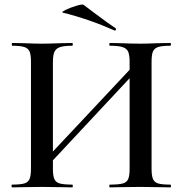

<svg xmlns="http://www.w3.org/2000/svg" viewBox="-20 -811 790 831"><path d="M147 -89 587 -558 605 -541 166 -71ZM32 -12Q68 -12 85 -17Q102 -22 108 -36.5Q114 -51 114 -81V-544Q114 -574 108 -588Q102 -602 85 -607.5Q68 -613 33 -613Q31 -613 31 -619Q31 -625 33 -625L86 -624Q132 -622 158 -622Q193 -622 241 -624L293 -625Q295 -625 295 -619Q295 -613 293 -613Q257 -613 239.5 -607Q222 -601 215.5 -586.5Q209 -572 209 -542V-81Q209 -51 215 -36.5Q221 -22 238.5 -17Q256 -12 293 -12Q295 -12 295 -6Q295 0 293 0Q259 0 240 -1L158 -2L85 -1Q66 0 32 0Q30 0 30 -6Q30 -12 32 -12ZM456 -12Q494 -12 511.5 -17Q529 -22 535 -36.5Q541 -51 541 -81V-542Q541 -572 535 -586.5Q529 -601 511 -607Q493 -613 456 -613Q453 -613 453 -619Q453 -625 456 -625L504 -624Q552 -622 589 -622Q616 -622 662 -624L717 -625Q720 -625 720 -619Q720 -613 717 -613Q681 -613 664.5 -607.5Q648 -602 642 -588Q636 -574 636 -544V-81Q636 -51 642 -36.5Q648 -22 664.5 -17Q681 -12 717 -12Q720 -12 720 -6Q720 0 717 0Q683 0 662 -1L589 -2L504 -1Q486 0 456 0Q453 0 453 -6Q453 -12 456 -12ZM253 -756Q243 -758 263.5 -768Q284 -778 310.5 -786Q337 -794 342 -790Q372 -768 387 -756Q448 -710 480 -689Q482 -688 482 -685Q482 -682 480 -680Q478 -678 476 -679Q363 -729 253 -756Z"/></svg>

Font: Cormorant SC SemiBold
Style: Regular
Weight: 600
Designer: Christian Thalmann (Catharsis Fonts)
Foundry: Catharsis Fonts
Version: Version 4.000